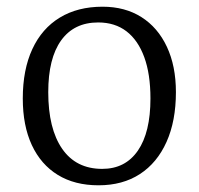

<svg xmlns="http://www.w3.org/2000/svg" viewBox="-20 -539 593 573"><path d="M274 14Q203 14 152.5 -17Q102 -48 75 -106Q48 -164 48 -245Q48 -331 76.5 -392.5Q105 -454 158.5 -486.5Q212 -519 286 -519Q353 -519 402 -488Q451 -457 478 -399.5Q505 -342 505 -264Q505 -178 477 -115.5Q449 -53 397.5 -19.5Q346 14 274 14ZM285 -35Q354 -35 391.5 -89.5Q429 -144 429 -245Q429 -318 410.5 -368.5Q392 -419 357.5 -445.5Q323 -472 273 -472Q201 -472 162.5 -418.5Q124 -365 124 -264Q124 -155 165.5 -95Q207 -35 285 -35Z"/></svg>

Font: Literata 18pt Light
Style: Regular
Weight: 300
Designer: Latin by Veronika Burian and Jose Scaglione. Greek by Irene Vlachou. Cyrillic by Vera Evstafieva.
Foundry: TypeTogether
Version: Version 3.103;gftools[0.9.29]